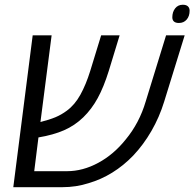

<svg xmlns="http://www.w3.org/2000/svg" viewBox="-20 -777 807 797"><path d="M115.7 -630.4H194.3L147.9 -270.5Q186 -280.3 210.4 -290.5Q234.9 -300.8 257.3 -317.4Q290.5 -341.8 313.7 -383.8Q336.9 -425.8 354.5 -482.4L399.9 -630.4H476.6L431.6 -482.9Q410.6 -415.5 385.5 -369.6Q360.4 -323.7 325.7 -290Q290.5 -255.9 245.8 -236.3Q201.2 -216.8 139.6 -206.5L122.1 -66.4H258.3Q323.7 -66.4 387.9 -101.1Q452.1 -135.7 502 -198.2Q558.6 -266.6 585 -356.4L669.4 -630.4H746.6L661.6 -355.5Q641.6 -290.5 608.6 -233.4Q575.7 -176.3 532.7 -130.9Q492.7 -89.4 446 -60.5Q399.4 -31.7 347.7 -16.6Q295.9 0 238.8 0H35.2ZM695.3 -705.1Q695.3 -727.1 707 -742.2Q718.8 -757.3 738.8 -757.3Q752.9 -757.3 760 -750.7Q767.1 -744.1 767.1 -732.4Q767.1 -710 754.9 -695.8Q742.7 -681.6 722.7 -681.6Q709 -681.6 702.1 -687.7Q695.3 -693.8 695.3 -705.1Z"/></svg>

Font: Viking Open Sans
Style: Italic
Weight: 400
Italic angle: -12°
Foundry: Ascender Corporation
Version: Version 2.000